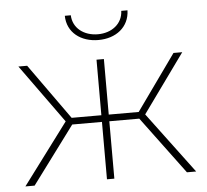

<svg xmlns="http://www.w3.org/2000/svg" viewBox="-52 -775 894 830"><g transform="rotate(-5 395.5 -360.0)"><path d="M395 -603C471 -603 529 -647 531 -720H504C502 -664 455 -628 395 -628C334 -628 287 -664 285 -720H259C260 -647 319 -603 395 -603ZM726 0H766L568 -265L751 -519H713L541 -278H411V-519H379V-278H250L78 -519H40L223 -265L25 0H65L250 -249H379V0H411V-249H541Z"/></g></svg>

Font: Talent ExtraLight
Style: Regular
Weight: 200
Designer: Mike Powis
Version: Version 1.001;hotconv 1.0.109;makeotfexe 2.5.65596